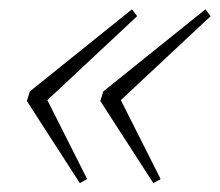

<svg xmlns="http://www.w3.org/2000/svg" viewBox="-20 -444 483 422"><path d="M76.5 -239 171.5 -50.5 155.5 -41.5 39 -222 45.5 -243 270 -423.5 281.5 -408.5 67 -208ZM238 -239 333 -50.5 317 -41.5 200.5 -222 207 -243 431.5 -423.5 443 -408.5 228.5 -208Z"/></svg>

Font: Newsreader ExtraLight
Style: Italic
Weight: 250
Italic angle: -17°
Designer: Hugues Gentile
Foundry: Production Type
Version: Version 1.003